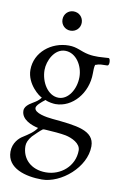

<svg xmlns="http://www.w3.org/2000/svg" viewBox="-97 -648 628 992"><g transform="rotate(10 217.5 -152.0)"><path d="M157 -543C157 -515 179 -493 207 -493C236 -493 258 -515 258 -543C258 -572 236 -594 207 -594C179 -594 157 -572 157 -543ZM360 -295C360 -310 360 -330 364 -341C378 -343 369 -349 426 -349C432 -349 435 -357 435 -366C435 -375 433 -388 426 -388C416 -388 389 -385 373 -385C353 -385 340.4 -385.1 320 -389C277.7 -397.2 258 -416 213 -416C122 -416 39 -351 39 -258C39 -183 109.4 -130.1 122 -127C107 -104 82 -95 63 -81C49 -70 40 -59 40 -44C40 3 96 24 130 31C115 55 88 72 60 90C43 100 11 129 11 176C11 264 111 290 195 290C296 290 418 187 418 77C418 -7 322 -16 195 -28C163 -31 99 -41 99 -69C99 -82 122 -102 143 -118C158.7 -109.2 187 -106 197 -106C286 -106 360 -192 360 -295ZM200 -386C256 -386 295 -325 295 -265C295 -200 257 -141 207 -141C150 -141 111 -207.3 111 -270C111 -318 143 -386 200 -386ZM82 134C82 118 89 100 106 80C119 67 144 42 156 34C162 32 172 34 179 34C202 35 252 39 277 44C310 51 357 72 357 109C357 192 287 250 209 250C130 250 82 200 82 134Z"/></g></svg>

Font: EB Garamond 12
Style: Regular
Weight: 400
Version: Version 0.016+